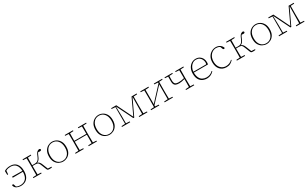

<svg xmlns="http://www.w3.org/2000/svg" viewBox="342 -2319 6684 4168"><g transform="rotate(-30 3684.0 -235.0)"><path d="M207 13Q152 13 106.5 -11Q61 -35 47 -92Q50 -97 55.5 -101.5Q61 -106 68 -106Q79 -106 84.5 -98.5Q90 -91 94 -75L106 -33Q131 -17 156 -12Q181 -7 206 -7Q294 -7 345 -61Q396 -115 398 -233L142 -231V-259L398 -255Q395 -353 349.5 -408Q304 -463 215 -463Q187 -463 157.5 -457Q128 -451 99 -434L92 -344H70L68 -443Q103 -465 139.5 -474Q176 -483 219 -483Q323 -483 376 -417Q429 -351 429 -242Q429 -152 400 -95.5Q371 -39 320.5 -13Q270 13 207 13Z M869 -25 817 -156Q803 -192 789.5 -209.5Q776 -227 757 -232Q738 -237 707 -237H643Q643 -179 643.5 -121Q644 -63 645 -25L732 -20V0H526V-20L613 -25Q614 -51 614 -84.5Q614 -118 614.5 -151Q615 -184 615 -210V-260Q615 -286 614.5 -319.5Q614 -353 614 -386Q614 -419 613 -445L526 -450V-470H732V-450L645 -445Q645 -419 644.5 -385.5Q644 -352 643.5 -318Q643 -284 643 -256H709Q741 -256 763.5 -265.5Q786 -275 804.5 -300Q823 -325 842 -372Q858 -412 872.5 -434Q887 -456 905 -467Q923 -478 948 -483Q961 -481 969 -475.5Q977 -470 977 -458Q977 -432 939 -432Q927 -432 917 -433.5Q907 -435 899 -437Q888 -424 879 -408Q870 -392 859 -363Q839 -311 817 -284Q795 -257 764 -247Q793 -240 813 -218.5Q833 -197 853 -144L901 -23L991 -18V0Q977 3 961.5 4Q946 5 935 5Q900 5 888.5 -1Q877 -7 869 -25Z M1269 13Q1216 13 1166 -13Q1116 -39 1084 -93.5Q1052 -148 1052 -233Q1052 -319 1084 -374Q1116 -429 1166 -456Q1216 -483 1269 -483Q1323 -483 1372.5 -456Q1422 -429 1454 -374Q1486 -319 1486 -233Q1486 -148 1454 -93.5Q1422 -39 1372.5 -13Q1323 13 1269 13ZM1269 -7Q1352 -7 1403 -67Q1454 -127 1454 -233Q1454 -339 1403 -401Q1352 -463 1269 -463Q1186 -463 1135 -401Q1084 -339 1084 -233Q1084 -127 1135 -67Q1186 -7 1269 -7Z M1913 -450V-470H2119V-450L2032 -445Q2032 -419 2031.5 -386Q2031 -353 2030.5 -319.5Q2030 -286 2030 -260V-210Q2030 -184 2030.5 -151Q2031 -118 2031.5 -84.5Q2032 -51 2032 -25L2119 -20V0H1913V-20L2000 -25Q2001 -64 2001.5 -122.5Q2002 -181 2002 -236H1700Q1700 -178 1700.5 -120.5Q1701 -63 1702 -25L1789 -20V0H1583V-20L1670 -25Q1671 -51 1671 -84.5Q1671 -118 1671.5 -151Q1672 -184 1672 -210V-260Q1672 -286 1671.5 -319.5Q1671 -353 1671 -386Q1671 -419 1670 -445L1583 -450V-470H1789V-450L1702 -445Q1701 -408 1700.5 -354.5Q1700 -301 1700 -257H2002Q2002 -301 2001.5 -354.5Q2001 -408 2000 -445Z M2433 13Q2380 13 2330 -13Q2280 -39 2248 -93.5Q2216 -148 2216 -233Q2216 -319 2248 -374Q2280 -429 2330 -456Q2380 -483 2433 -483Q2487 -483 2536.5 -456Q2586 -429 2618 -374Q2650 -319 2650 -233Q2650 -148 2618 -93.5Q2586 -39 2536.5 -13Q2487 13 2433 13ZM2433 -7Q2516 -7 2567 -67Q2618 -127 2618 -233Q2618 -339 2567 -401Q2516 -463 2433 -463Q2350 -463 2299 -401Q2248 -339 2248 -233Q2248 -127 2299 -67Q2350 -7 2433 -7Z M2747 0V-20L2839 -26V-444L2747 -450V-470H2875L3071 -70L3258 -470H3386V-450L3297 -445Q3297 -419 3296.5 -386Q3296 -353 3295.5 -319.5Q3295 -286 3295 -260V-210Q3295 -184 3295.5 -151Q3296 -118 3296.5 -84.5Q3297 -51 3297 -25L3385 -20V0H3179V-20L3266 -25L3269 -210L3272 -452L3079 -43H3057L2855 -453L2861 -210V-26L2953 -20V0Z M3816 -450V-470H4024V-450L3936 -445Q3936 -419 3935.5 -386Q3935 -353 3934.5 -319.5Q3934 -286 3934 -260V-210Q3934 -184 3934.5 -151Q3935 -118 3935.5 -84.5Q3936 -51 3936 -25L4024 -20V0H3816V-20L3908 -26V-396L3753 -229L3592 -55V-26L3682 -20V0H3476V-20L3563 -25Q3564 -51 3564 -84.5Q3564 -118 3564.5 -151Q3565 -184 3565 -210V-260Q3565 -286 3564.5 -319.5Q3564 -353 3564 -386Q3564 -419 3563 -445L3476 -450V-470H3682V-450L3592 -444V-83L3739 -242L3908 -424V-444Z M4352 -450V-470H4558V-450L4471 -445Q4471 -419 4470.5 -386Q4470 -353 4469.5 -319.5Q4469 -286 4469 -260V-210Q4469 -184 4469.5 -151Q4470 -118 4470.5 -84.5Q4471 -51 4471 -25L4558 -20V0H4352V-20L4439 -25Q4440 -64 4440.5 -119.5Q4441 -175 4441 -221V-224Q4360 -199 4300 -199Q4244 -199 4214 -213Q4184 -227 4172.5 -255.5Q4161 -284 4161 -325Q4161 -355 4161.5 -385Q4162 -415 4162 -445L4084 -450V-470H4280V-450L4191 -445Q4190 -415 4189.5 -389.5Q4189 -364 4189 -336Q4189 -272 4213.5 -248.5Q4238 -225 4300 -225Q4332 -225 4366.5 -229.5Q4401 -234 4441 -244V-260Q4441 -286 4440.5 -319.5Q4440 -353 4440 -386Q4440 -419 4439 -445Z M4867 -463Q4817 -463 4778 -435.5Q4739 -408 4715.5 -362.5Q4692 -317 4688 -263H4998Q5009 -263 5013.5 -271.5Q5018 -280 5018 -302Q5018 -344 5000.5 -380.5Q4983 -417 4949.5 -440Q4916 -463 4867 -463ZM4878 13Q4815 13 4764.5 -12.5Q4714 -38 4684.5 -92.5Q4655 -147 4655 -233Q4655 -309 4684 -365Q4713 -421 4761 -452Q4809 -483 4867 -483Q4925 -483 4965.5 -457.5Q5006 -432 5027 -390Q5048 -348 5048 -299Q5048 -265 5042 -242H4687Q4688 -162 4713 -111Q4738 -60 4782 -36.5Q4826 -13 4880 -13Q4929 -13 4969 -30.5Q5009 -48 5040 -80L5051 -69Q5020 -31 4974.5 -9Q4929 13 4878 13Z M5366 13Q5266 13 5206 -52.5Q5146 -118 5146 -231Q5146 -311 5178.5 -367.5Q5211 -424 5263 -453.5Q5315 -483 5374 -483Q5427 -483 5470 -457Q5513 -431 5535 -378Q5530 -358 5513 -358Q5494 -358 5487 -377L5464 -436Q5440 -451 5418 -457Q5396 -463 5372 -463Q5318 -463 5274 -434Q5230 -405 5204 -353Q5178 -301 5178 -232Q5178 -166 5202 -117Q5226 -68 5269 -40.5Q5312 -13 5368 -13Q5412 -13 5452.5 -29.5Q5493 -46 5525 -79L5536 -69Q5506 -33 5465 -10Q5424 13 5366 13Z M5970 -25 5918 -156Q5904 -192 5890.5 -209.5Q5877 -227 5858 -232Q5839 -237 5808 -237H5744Q5744 -179 5744.5 -121Q5745 -63 5746 -25L5833 -20V0H5627V-20L5714 -25Q5715 -51 5715 -84.5Q5715 -118 5715.5 -151Q5716 -184 5716 -210V-260Q5716 -286 5715.5 -319.5Q5715 -353 5715 -386Q5715 -419 5714 -445L5627 -450V-470H5833V-450L5746 -445Q5746 -419 5745.5 -385.5Q5745 -352 5744.5 -318Q5744 -284 5744 -256H5810Q5842 -256 5864.5 -265.5Q5887 -275 5905.5 -300Q5924 -325 5943 -372Q5959 -412 5973.5 -434Q5988 -456 6006 -467Q6024 -478 6049 -483Q6062 -481 6070 -475.5Q6078 -470 6078 -458Q6078 -432 6040 -432Q6028 -432 6018 -433.5Q6008 -435 6000 -437Q5989 -424 5980 -408Q5971 -392 5960 -363Q5940 -311 5918 -284Q5896 -257 5865 -247Q5894 -240 5914 -218.5Q5934 -197 5954 -144L6002 -23L6092 -18V0Q6078 3 6062.5 4Q6047 5 6036 5Q6001 5 5989.5 -1Q5978 -7 5970 -25Z M6370 13Q6317 13 6267 -13Q6217 -39 6185 -93.5Q6153 -148 6153 -233Q6153 -319 6185 -374Q6217 -429 6267 -456Q6317 -483 6370 -483Q6424 -483 6473.5 -456Q6523 -429 6555 -374Q6587 -319 6587 -233Q6587 -148 6555 -93.5Q6523 -39 6473.5 -13Q6424 13 6370 13ZM6370 -7Q6453 -7 6504 -67Q6555 -127 6555 -233Q6555 -339 6504 -401Q6453 -463 6370 -463Q6287 -463 6236 -401Q6185 -339 6185 -233Q6185 -127 6236 -67Q6287 -7 6370 -7Z M6684 0V-20L6776 -26V-444L6684 -450V-470H6812L7008 -70L7195 -470H7323V-450L7234 -445Q7234 -419 7233.5 -386Q7233 -353 7232.5 -319.5Q7232 -286 7232 -260V-210Q7232 -184 7232.5 -151Q7233 -118 7233.5 -84.5Q7234 -51 7234 -25L7322 -20V0H7116V-20L7203 -25L7206 -210L7209 -452L7016 -43H6994L6792 -453L6798 -210V-26L6890 -20V0Z"/></g></svg>

Font: Source Serif 4 ExtraLight
Style: Regular
Weight: 200
Designer: Frank Grießhammer
Foundry: Adobe
Version: Version 4.005;hotconv 1.1.0;makeotfexe 2.6.0